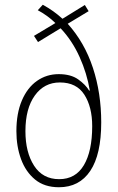

<svg xmlns="http://www.w3.org/2000/svg" viewBox="-20 -778 495 808"><path d="M160 -758Q206 -733 243 -699L337 -757L353 -731L265 -678Q336 -599 371 -492.5Q406 -386 406 -263Q406 -128 360 -59Q314 10 228 10Q167 10 127.5 -22.5Q88 -55 68.5 -108.5Q49 -162 49 -226Q49 -301 72 -355Q95 -409 135.5 -437.5Q176 -466 227 -466Q278 -466 309 -444Q340 -422 355 -397H358Q346 -469 315 -538Q284 -607 235 -659L140 -601L123 -627L213 -681Q197 -697 177.5 -711Q158 -725 139 -735ZM232 -431Q166 -431 126.5 -376Q87 -321 87 -226Q87 -137 123.5 -80.5Q160 -24 229 -24Q298 -24 333 -83Q368 -142 368 -247Q368 -328 335 -379.5Q302 -431 232 -431Z"/></svg>

Font: Noto Sans Khmer UI Condensed ExtraLight
Style: Regular
Weight: 200
Width: 3
Designer: Danh Hong and the Monotype Design Team
Foundry: Monotype Imaging Inc.
Version: Version 2.002; ttfautohint (v1.8.4.7-5d5b)